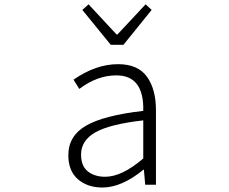

<svg xmlns="http://www.w3.org/2000/svg" viewBox="-20 -838 1040 871"><path d="M444.3 12.7Q377 12.7 333.5 -24.9Q290 -62.5 290 -133.8Q290 -221.7 370.6 -268.1Q451.2 -314.5 629.9 -335Q633.8 -496.1 507.8 -496.1Q420.9 -496.1 339.8 -434.6L313.5 -476.6Q415 -546.9 515.6 -546.9Q605.5 -546.9 646.5 -490.2Q687.5 -433.6 687.5 -337.9V0H638.7L632.8 -68.4H630.9Q532.2 12.7 444.3 12.7ZM457 -36.1Q533.2 -36.1 629.9 -119.1V-292Q476.6 -274.4 412.1 -237.3Q347.7 -200.2 347.7 -136.7Q347.7 -85 378.4 -60.5Q409.2 -36.1 457 -36.1ZM482.4 -634.8 353.5 -793 381.8 -818.4 508.8 -681.6H512.7L640.6 -818.4L668 -793L540 -634.8Z"/></svg>

Font: GenEi Gothic M Light
Style: Regular
Weight: 300
Designer: o_tamon (Modified); [Source Han Sans]
Ryoko NISHIZUKA  (kana & ideographs); Paul D. Hunt (Latin, Greek & Cyrillic); Wenl
Version: Version 1.1a;Original Version 1.004